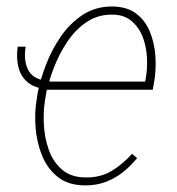

<svg xmlns="http://www.w3.org/2000/svg" viewBox="-20 -558 541 588"><path d="M34.2 -415H58.6Q51.3 -370.6 67.6 -341.6Q84 -312.5 132.3 -309.6L128.9 -285.2Q88.9 -286.6 66.4 -304.7Q43.9 -322.8 36.6 -351.6Q29.3 -380.4 34.2 -415ZM241.7 9.8Q189.5 9.8 157.2 -15.9Q125 -41.5 108.6 -82Q92.3 -122.6 88.9 -168.2Q85.4 -213.9 92.3 -252.9L95.7 -275.4Q103.5 -314.9 121.1 -360.6Q138.7 -406.2 166.5 -446.5Q194.3 -486.8 233.4 -512.5Q272.5 -538.1 322.3 -538.1Q368.2 -538.1 396.5 -516.8Q424.8 -495.6 439 -460.9Q453.1 -426.3 455.8 -387.2Q458.5 -348.1 453.1 -313.5L447.8 -283.2H113.8L117.7 -308.1H424.3L425.8 -314.5Q431.6 -345.2 430.2 -379.4Q428.7 -413.6 417.5 -443.6Q406.2 -473.6 382.8 -493.7Q359.4 -513.7 321.8 -513.2Q278.8 -513.2 244.9 -490.2Q210.9 -467.3 186 -429.9Q161.1 -392.6 145.3 -351.3Q129.4 -310.1 122.1 -275.9L118.2 -252.9Q112.3 -218.8 114.3 -177.7Q116.2 -136.7 129.2 -99.9Q142.1 -63 169.4 -39.1Q196.8 -15.1 241.2 -14.6Q286.6 -13.7 320.8 -33.9Q355 -54.2 384.3 -86.9L399.9 -73.7Q379.9 -49.3 356.2 -30.5Q332.5 -11.7 304 -1Q275.4 9.8 241.7 9.8Z"/></svg>

Font: Roboto Condensed Thin
Style: Italic
Weight: 250
Italic angle: -12°
Designer: Christian Robertson
Foundry: Google
Version: Version 3.008; 2023